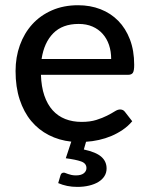

<svg xmlns="http://www.w3.org/2000/svg" viewBox="-20 -536 570 734"><path d="M405 -310.5Q405 -339.5 396.8 -364Q388.5 -388.5 372.5 -406.5Q356.5 -424.5 333.5 -434.5Q310.5 -444.5 280.5 -444.5Q219 -444.5 183.8 -409Q148.5 -373.5 139 -310.5ZM252.5 5.5Q206 0.5 166.8 -19.5Q127.5 -39.5 99.2 -73.5Q71 -107.5 55.2 -155.5Q39.5 -203.5 39.5 -264.5Q39.5 -317.5 56 -363.2Q72.5 -409 103.2 -443Q134 -477 178.5 -496.5Q223 -516 278.5 -516Q325 -516 364.2 -500.8Q403.5 -485.5 432 -456.5Q460.5 -427.5 476.8 -385Q493 -342.5 493 -288Q493 -265.5 488 -257.8Q483 -250 469.5 -250H136.5Q138 -204.5 149.5 -170.8Q161 -137 181.2 -114.5Q201.5 -92 229.5 -81Q257.5 -70 292 -70Q324.5 -70 348.2 -77.5Q372 -85 389.2 -93.8Q406.5 -102.5 418.2 -110Q430 -117.5 439 -117.5Q451 -117.5 457.5 -108.5L485.5 -72.5Q469.5 -53.5 449.2 -39.8Q429 -26 406 -16.2Q383 -6.5 358.2 -1Q333.5 4.5 309 6L300.5 35.5Q347 45.5 367.2 63.2Q387.5 81 387.5 108Q387.5 124.5 379.2 137.5Q371 150.5 356.2 159.5Q341.5 168.5 320.8 173.5Q300 178.5 275.5 178.5Q255 178.5 236.8 174.8Q218.5 171 202.5 164L211.5 133.5Q214.5 124 224 124Q227 124 231 125.8Q235 127.5 240.2 129.2Q245.5 131 253 132.8Q260.5 134.5 270.5 134.5Q290 134.5 300.2 126.5Q310.5 118.5 310.5 106.5Q310.5 88.5 290.2 81.2Q270 74 231.5 69Z"/></svg>

Font: Lato 2
Style: Regular
Weight: 500
Designer: Lukasz Dziedzic with Adam Twardoch and Botio Nikoltchev
Foundry: tyPoland Lukasz Dziedzic
Version: Version 2.015; 2015-08-06; http://www.latofonts.com/